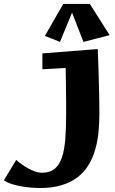

<svg xmlns="http://www.w3.org/2000/svg" viewBox="-218 -741 583 970"><path d="M-18.1 209Q-29.8 209 -52.5 207.5Q-75.2 206.1 -101.6 201.9Q-127.9 197.8 -153.8 190.2Q-179.7 182.6 -198.2 169.9L-136.2 66.9Q-123.5 78.1 -107.7 89.6Q-91.8 101.1 -74.5 110.4Q-57.1 119.6 -39.8 125.7Q-22.5 131.8 -6.8 131.8Q33.7 131.8 57.9 112.1Q82 92.3 95 53.7Q107.9 15.1 112.1 -41.5Q116.2 -98.1 116.2 -171.9Q116.2 -198.7 116 -225.1Q115.7 -251.5 115.5 -279.1Q115.2 -306.6 114.7 -335.7Q114.3 -364.7 113.8 -397.9L-3.9 -391.1V-471.2L275.9 -493.2Q278.3 -436 279.8 -385.7Q281.2 -335.4 282.2 -294.2Q283.2 -252.9 283.7 -221.4Q284.2 -189.9 284.2 -170.9Q284.2 -122.6 279.8 -75.4Q275.4 -28.3 263.2 13.9Q251 56.2 229.7 91.8Q208.5 127.4 175 153.6Q141.6 179.7 94 194.3Q46.4 209 -18.1 209ZM335.9 -563.5 203.6 -529.3 146 -677.2 85 -529.3 8.8 -559.6 101.6 -721.2H235.8Z"/></svg>

Font: Peralta
Style: Regular
Weight: 400
Designer: Astigmatic (AOETI)
Foundry: Astigmatic (AOETI)
Version: Version 1.000